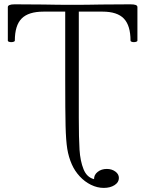

<svg xmlns="http://www.w3.org/2000/svg" viewBox="-20 -686 689 910"><path d="M320.3 92.8Q305.2 58.6 298.8 19.3Q292.5 -20 290.8 -88.9Q289.1 -157.7 289.1 -310.5V-630.9H186.5Q115.2 -630.9 82.8 -598.4Q50.3 -565.9 50.3 -493.2Q50.3 -490.2 45.2 -488.3Q40 -486.3 33.2 -486.3Q26.4 -486.3 21.7 -488.3Q17.1 -490.2 17.1 -493.2V-652.3Q17.1 -665.5 49.8 -665.5Q95.2 -665.5 186 -664.6Q254.4 -663.1 322.3 -663.1Q391.1 -663.1 460 -664.6Q551.8 -665.5 597.7 -665.5Q615.2 -665.5 623.3 -662.4Q631.3 -659.2 631.3 -652.3V-493.2Q631.3 -490.2 626.2 -488.3Q621.1 -486.3 614.3 -486.3Q607.9 -486.3 603.3 -488.3Q598.6 -490.2 598.6 -493.2Q598.6 -564.9 567.1 -597.9Q535.6 -630.9 465.8 -630.9H353.5V-127.9Q353.5 -30.8 356.9 23.4Q360.4 77.6 376 116.2Q391.6 154.8 425.8 163.1Q425.3 142.6 442.9 128.7Q460.4 114.7 486.3 114.7Q509.8 114.7 526.6 127Q543.5 139.2 543.5 157.7Q543.5 178.2 522.9 191.4Q502.4 204.6 471.7 204.6Q440.9 204.6 411.1 189.9Q381.3 175.3 357.7 149.7Q334 124 320.3 92.8Z"/></svg>

Font: JuniusX Light
Style: Regular
Weight: 300
Designer: Peter S. Baker
Foundry: Briery Creek Software
Version: Version 1.008